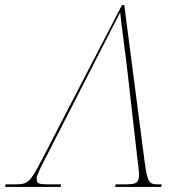

<svg xmlns="http://www.w3.org/2000/svg" viewBox="-72 -734 736 754"><path d="M-52 0H166L168 -10H123C81 -10 72 -12 72 -32C72 -46 88 -77 101 -102L311 -512C363 -614 374 -635 400 -685C405 -634 418 -543 425 -484L469 -98C470 -91 474 -65 474 -50C474 -17 466 -10 420 -10H382L380 0H561L563 -10H550C514 -10 507 -16 496 -99L416 -714H407L94 -110C44 -13 36 -10 -16 -10H-50Z"/></svg>

Font: Noto Serif Display Thin
Style: Italic
Weight: 100
Italic angle: -12°
Designer: Monotype Design Team
Foundry: Monotype Imaging Inc.
Version: Version 2.009